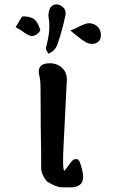

<svg xmlns="http://www.w3.org/2000/svg" viewBox="-20 -813 523 862"><path d="M197 -572Q188 -587 186.5 -592Q185 -597 190 -614Q208 -683 198 -736Q195 -749 203 -773Q206 -781 214 -787Q225 -795 239 -793Q257 -789 268 -775Q277 -762 274 -746Q267 -711 258 -678.5Q249 -646 239 -617Q232 -594 213 -580Q209 -578 205.5 -576Q202 -574 197 -572ZM122 -651Q104 -654 76 -676L50 -691Q56 -701 63.5 -713Q71 -725 79 -739Q104 -741 125.5 -731.5Q147 -722 161 -679Q159 -668 144.5 -659Q130 -650 122 -651ZM395 -616Q378 -616 364 -624Q350 -632 324 -653L296 -676Q306 -680 315.5 -684Q325 -688 333 -693Q366 -709 379 -709Q403 -708 418 -693.5Q433 -679 433 -654Q433 -636 421.5 -626Q410 -616 395 -616ZM256 28Q235 28 191 2Q165 -30 165 -58Q165 -90 164.5 -135.5Q164 -181 163 -240L162 -416Q162 -433 160.5 -449.5Q159 -466 155 -480Q154 -483 154 -492Q154 -529 204 -529Q237 -529 259.5 -507.5Q282 -486 280 -451Q279 -425 276.5 -385Q274 -345 272 -292L266 -172Q259 -54 269 -46Q289 -71 298 -84Q309 -99 321 -99Q333 -99 339 -84Q353 -42 353 -21Q353 -9 352 -6Q348 14 329.5 22Q311 30 286 28Z"/></svg>

Font: Mansalva
Style: Regular
Weight: 400
Designer: Carolina Short
Foundry: Carolina Short
Version: Version 2.112; ttfautohint (v1.8.4.7-5d5b)